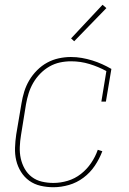

<svg xmlns="http://www.w3.org/2000/svg" viewBox="-20 -777 540 805"><path d="M204 8Q177 8 150.5 2Q124 -4 103 -19Q82 -34 68 -56.5Q54 -79 48 -104.5Q42 -130 43 -158Q44 -186 48 -213L70 -343Q74 -368 81.5 -392.5Q89 -417 102.5 -440Q116 -463 135.5 -482.5Q155 -502 178 -514.5Q201 -527 226.5 -532.5Q252 -538 277 -538Q301 -538 323.5 -534Q346 -530 367 -523.5Q388 -517 408 -508Q428 -499 447 -488L424 -351H405L426 -479Q393 -497 355.5 -508.5Q318 -520 278 -520Q254 -520 231 -515Q208 -510 187 -498Q166 -486 148.5 -468Q131 -450 119 -429Q107 -408 100 -385.5Q93 -363 89 -340L68 -210Q64 -186 63 -161Q62 -136 67 -113Q72 -90 83.5 -69.5Q95 -49 113.5 -35Q132 -21 155.5 -15.5Q179 -10 204 -10Q234 -10 264 -19Q294 -28 319 -47.5Q344 -67 362 -93.5Q380 -120 390 -149L409 -143Q397 -111 377.5 -82Q358 -53 330 -32Q302 -11 269 -1.5Q236 8 204 8ZM291 -604 278 -616 410 -757 426 -743Z"/></svg>

Font: Iosevka Slab Thin
Style: Italic
Weight: 100
Italic angle: -9°
Monospace: yes
Designer: Belleve Invis
Foundry: Belleve Invis
Version: Version 11.1.1; ttfautohint (v1.8.3)